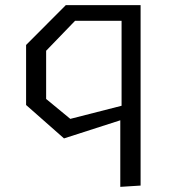

<svg xmlns="http://www.w3.org/2000/svg" viewBox="-20 -527 660 747"><path d="M448 200 527 195V-507H236L81.5 -352V-118.5L229 11.5L448 -59ZM159.5 -142V-329.5L272 -446H453V-115.5L253.5 -64.5Z"/></svg>

Font: Monaspace Krypton Light
Style: Regular
Weight: 300
Designer: Riley Cran & the Lettermatic Team
Foundry: Lettermatic
Version: Version 1.101 (Monaspace Krypton)